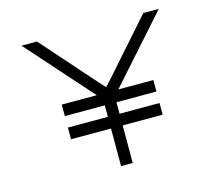

<svg xmlns="http://www.w3.org/2000/svg" viewBox="-111 -940 1222 1081"><g transform="rotate(-15 500.0 -400.0)"><path d="M900 -800 563 -421H767V-354H534V-287H767V-219H534V0H466V-219H233V-287H466V-354H233V-421H437L100 -800H190L466 -488L500 -451L534 -488L810 -800Z"/></g></svg>

Font: Dune Rise
Style: Regular
Weight: 400
Version: Version 001.000